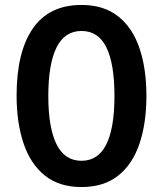

<svg xmlns="http://www.w3.org/2000/svg" viewBox="-20 -745 657 775"><path d="M571 -358Q571 -248 543 -165Q515 -82 457 -36Q399 10 309 10Q219 10 161 -36.5Q103 -83 75 -166.5Q47 -250 47 -359Q47 -535 112.5 -630Q178 -725 309 -725Q399 -725 457 -679Q515 -633 543 -550.5Q571 -468 571 -358ZM175 -358Q175 -230 208 -163Q241 -96 309 -96Q442 -96 442 -358Q442 -487 409.5 -553.5Q377 -620 309 -620Q241 -620 208 -553Q175 -486 175 -358Z"/></svg>

Font: Avrile Sans Condensed SemiBold
Style: Regular
Weight: 600
Width: 3
Designer: Monotype Design Team
Foundry: Monotype Imaging Inc.
Version: Version 2.001;September 10, 2019;FontCreator 11.5.0.2425 64-